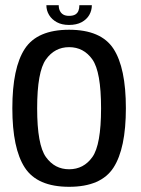

<svg xmlns="http://www.w3.org/2000/svg" viewBox="-20 -715 544 739"><path d="M246 4Q369 4 416.8 -69.8Q464.5 -143.5 464.5 -298.5Q464.5 -454 416.8 -527.2Q369 -600.5 246 -600.5Q123.5 -600.5 75.5 -527.2Q27.5 -454 27.5 -298.5Q27.5 -143.5 75.5 -69.8Q123.5 4 246 4ZM246 -63.5Q190.5 -63.5 156.8 -110.5Q123 -157.5 123 -298Q123 -439 156.8 -486.2Q190.5 -533.5 246 -533.5Q302 -533.5 335.5 -486.2Q369 -439 369 -298Q369 -157.5 335.5 -110.5Q302 -63.5 246 -63.5ZM245.5 -619Q274.5 -619 294 -629.5Q313.5 -640 323.5 -657.2Q333.5 -674.5 333.5 -695H285.5Q285.5 -682.5 281.8 -673.2Q278 -664 269.5 -659Q261 -654 245.5 -654Q232 -654 223.5 -659Q215 -664 210.5 -673.2Q206 -682.5 206 -695H158.5Q158.5 -674.5 169 -657.2Q179.5 -640 198.8 -629.5Q218 -619 245.5 -619Z"/></svg>

Font: Anybody SemiCondensed
Style: Regular
Weight: 400
Width: 4
Version: Version 1.113;gftools[0.9.25]